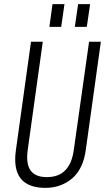

<svg xmlns="http://www.w3.org/2000/svg" viewBox="-20 -902 518 929"><path d="M200 7Q116 7 80 -38.5Q44 -84 57 -176L130 -700H187L114 -176Q105 -111 127.5 -78Q150 -45 207 -45Q319 -45 337 -176L411 -700H468L395 -176Q389 -131 372.5 -96.5Q356 -62 330 -39.5Q304 -17 271 -5Q238 7 200 7ZM292 -882 276 -772H219L234 -882ZM416 -882 400 -772H342L358 -882Z"/></svg>

Font: Pathway Extreme Condensed Thin
Style: Italic
Weight: 250
Width: 3
Italic angle: -8°
Version: Version 1.001;gftools[0.9.26]